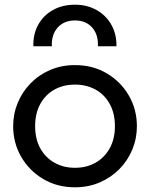

<svg xmlns="http://www.w3.org/2000/svg" viewBox="-20 -782 638 817"><path d="M299 15Q223 15 163.5 -20.5Q104 -56 70 -115Q36 -174 36 -245Q36 -297.5 55.5 -344.5Q75 -391.5 110.5 -427.8Q146 -464 194 -484.5Q242 -505 299 -505Q375.5 -505 435 -469.5Q494.5 -434 528.5 -375Q562.5 -316 562.5 -245Q562.5 -192.5 543 -145.5Q523.5 -98.5 488 -62.5Q452.5 -26.5 404.5 -5.8Q356.5 15 299 15ZM299 -68Q348.5 -68 386.8 -89.8Q425 -111.5 447 -151.2Q469 -191 469 -245Q469 -299.5 447.2 -339.2Q425.5 -379 387 -400.5Q348.5 -422 299 -422Q249.5 -422 211.2 -400.5Q173 -379 151.2 -339.2Q129.5 -299.5 129.5 -245Q129.5 -191 151.2 -151.2Q173 -111.5 211.5 -89.8Q250 -68 299 -68ZM122 -585Q120.5 -636.5 142.5 -676.5Q164.5 -716.5 205 -739.2Q245.5 -762 299 -762Q351 -762 391.5 -739Q432 -716 454.2 -676Q476.5 -636 475.5 -585H396.5Q399 -634.5 372.2 -664.8Q345.5 -695 299 -695Q252.5 -695 225.5 -664.8Q198.5 -634.5 200.5 -585Z"/></svg>

Font: Geologica Thin Roman Light
Style: Regular
Weight: 300
Version: Version 1.010;gftools[0.9.28]